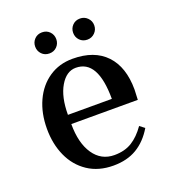

<svg xmlns="http://www.w3.org/2000/svg" viewBox="-120 -722 734 822"><g transform="rotate(-20 246.5 -310.5)"><path d="M43 -235Q43 -306 68.5 -361.5Q94 -417 140.5 -448.5Q187 -480 248 -480Q347 -480 400 -424Q453 -368 453 -265L451 -219H148Q148 -132 182.5 -81.5Q217 -31 277 -31Q324 -31 357 -51.5Q390 -72 418 -112L440 -95Q409 -43 364.5 -16.5Q320 10 258 10Q190 10 141.5 -22.5Q93 -55 68 -110.5Q43 -166 43 -235ZM348 -261Q348 -439 248 -439Q205 -439 176.5 -390.5Q148 -342 148 -261ZM116 -583Q116 -603 129.5 -617Q143 -631 164 -631Q185 -631 198.5 -617Q212 -603 212 -583Q212 -563 198.5 -549Q185 -535 164 -535Q143 -535 129.5 -549Q116 -563 116 -583ZM289 -583Q289 -603 302.5 -617Q316 -631 337 -631Q357 -631 371 -617Q385 -603 385 -583Q385 -563 371 -549Q357 -535 337 -535Q316 -535 302.5 -549Q289 -563 289 -583Z"/></g></svg>

Font: El Messiri Medium
Style: Regular
Weight: 500
Designer: Mohamed Gaber
Foundry: Kief Type Foundry
Version: Version 2.007